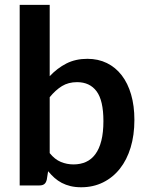

<svg xmlns="http://www.w3.org/2000/svg" viewBox="-20 -763 608 790"><path d="M61 0V-743H184.5V-449.5Q215.5 -482.5 253.2 -501.8Q291 -521 339.5 -521Q384 -521 419.8 -503.5Q455.5 -486 480.8 -453.2Q506 -420.5 519.5 -374Q533 -327.5 533 -269.5Q533 -207 517.5 -156Q502 -105 473.2 -68.8Q444.5 -32.5 404 -12.5Q363.5 7.5 314 7.5Q290 7.5 270.2 2.8Q250.5 -2 234.2 -10.5Q218 -19 204.2 -31.2Q190.5 -43.5 178 -58.5L172.5 -24Q169.5 -11 162.2 -5.5Q155 0 142.5 0ZM297 -425Q261.5 -425 235 -408.8Q208.5 -392.5 184.5 -363V-133Q205.5 -107 230.2 -96.8Q255 -86.5 282.5 -86.5Q311 -86.5 333.8 -96.8Q356.5 -107 372.5 -128.8Q388.5 -150.5 397 -184.2Q405.5 -218 405.5 -265Q405.5 -349.5 377.5 -387.2Q349.5 -425 297 -425Z"/></svg>

Font: Lato
Style: Bold
Weight: 700
Designer: Lukasz Dziedzic
Foundry: tyPoland Lukasz Dziedzic
Version: Version 2.007; 2014-02-27